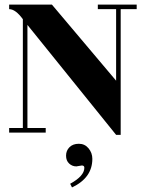

<svg xmlns="http://www.w3.org/2000/svg" viewBox="-20 -580 638 840"><path d="M338 144 314 148Q296 148 282.5 135.5Q269 123 269 101Q269 79 284 64Q299 49 325 49Q351 49 367.5 69Q384 89 384 115Q384 198 295 240L287 224Q349 190 349 154Q349 144 338 144ZM100 -20H180V0H20V-20H80V-496Q48 -540 20 -540V-560H207L488 -227V-540H408V-560H578V-540H508V10H488L100 -471Z"/></svg>

Font: Rozha One
Style: Regular
Weight: 400
Designer: Tim Donaldson, Indian Type Foundry
Foundry: Indian Type Foundry
Version: Version 1.301;PS 1.0;hotconv 1.0.78;makeotf.lib2.5.61930; tt